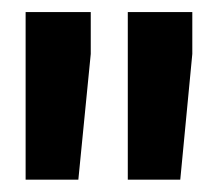

<svg xmlns="http://www.w3.org/2000/svg" viewBox="-20 -770 358 311"><path d="M21.5 -750.5V-479H106.9L127 -682.6V-750.5ZM187 -750.5V-479H272L291.5 -682.6V-750.5Z"/></svg>

Font: Vazirmatn ExtraBold
Style: Regular
Weight: 800
Designer: Saber Rastikerdar
Foundry: Saber Rastikerdar
Version: Version 33.003